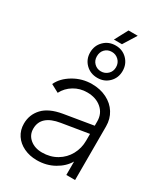

<svg xmlns="http://www.w3.org/2000/svg" viewBox="-225 -1026 994 1138"><g transform="rotate(30 271.5 -457.0)"><path d="M46 -138Q46 -200 87.5 -244.5Q129 -289 217 -304L416 -337V-367Q416 -420 378 -453Q340 -486 279 -486Q230 -486 189.5 -461.5Q149 -437 128 -396L74 -425Q97 -475 154.5 -509Q212 -543 279 -543Q336 -543 381 -520.5Q426 -498 451 -458Q476 -418 476 -367V0H416V-92Q390 -47 337.5 -17.5Q285 12 220 12Q171 12 131 -7Q91 -26 68.5 -60Q46 -94 46 -138ZM224 -43Q280 -43 324 -69Q368 -95 392 -139Q416 -183 416 -235V-281L233 -251Q109 -231 109 -140Q109 -97 141.5 -70Q174 -43 224 -43ZM175 -700Q175 -747 207 -779Q239 -811 287 -811Q334 -811 365.5 -779Q397 -747 397 -700Q397 -653 365.5 -621.5Q334 -590 287 -590Q239 -590 207 -621.5Q175 -653 175 -700ZM286 -634Q313 -634 332.5 -652.5Q352 -671 352 -700Q352 -729 332.5 -748Q313 -767 286 -767Q258 -767 239.5 -748.5Q221 -730 221 -700Q221 -671 240 -652.5Q259 -634 286 -634ZM307 -926H370L314 -836H259Z"/></g></svg>

Font: BLUETTI 2.0 Extralight
Style: Roman
Weight: 200
Designer: Stijn de Vries
Foundry: tokotype
Version: Version 2.005;October 31, 2023;FontCreator 14.0.0.2814 64-bi